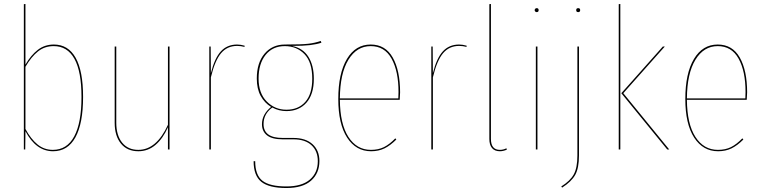

<svg xmlns="http://www.w3.org/2000/svg" viewBox="-20 -752 3836 966"><path d="M398 -264Q398 -131 359.5 -61Q321 9 247 9Q161 9 108 -92L107 0H100V-731L108 -732V-427Q136 -475 170.5 -501.5Q205 -528 251 -528Q323 -528 360.5 -461.5Q398 -395 398 -264ZM390 -264Q390 -392 354.5 -456Q319 -520 250 -520Q205 -520 171.5 -493.5Q138 -467 108 -416V-103Q135 -53 168.5 -25.5Q202 2 246 2Q317 2 353.5 -66Q390 -134 390 -264Z M833 0H825V-112Q800 -55 762.5 -23Q725 9 676 9Q620 9 588.5 -29.5Q557 -68 557 -134V-518H565V-135Q565 -71 594.5 -34.5Q624 2 676 2Q767 2 825 -124V-518H833Z M1211 -522 1210 -516Q1192 -521 1173 -521Q1123 -521 1092 -484Q1061 -447 1041 -363V0H1033V-518H1040L1041 -384Q1060 -460 1091.5 -494Q1123 -528 1173 -528Q1191 -528 1211 -522Z M1597 -537Q1573 -529 1539.5 -525Q1506 -521 1449 -521Q1504 -510 1531.5 -466.5Q1559 -423 1559 -356Q1559 -277 1521.5 -235Q1484 -193 1421 -193Q1383 -193 1350 -211Q1306 -179 1306 -128Q1306 -58 1402 -58H1456Q1518 -58 1552.5 -26.5Q1587 5 1587 58Q1587 120 1545 157Q1503 194 1421 194Q1334 194 1295 163Q1256 132 1256 59H1264Q1264 129 1300.5 157.5Q1337 186 1421 186Q1499 186 1539 151.5Q1579 117 1579 59Q1579 8 1547 -21.5Q1515 -51 1456 -51H1402Q1349 -51 1323.5 -71Q1298 -91 1298 -127Q1298 -177 1344 -214Q1311 -234 1291.5 -269.5Q1272 -305 1272 -357Q1272 -436 1311 -482Q1350 -528 1413 -528Q1499 -528 1532 -532Q1565 -536 1594 -546ZM1281 -357Q1281 -283 1322 -241.5Q1363 -200 1421 -200Q1481 -200 1516 -239.5Q1551 -279 1551 -356Q1551 -439 1512 -479.5Q1473 -520 1413 -520Q1352 -520 1316.5 -476Q1281 -432 1281 -357Z M1991 -250H1690Q1691 -128 1733 -63Q1775 2 1846 2Q1884 2 1912 -12Q1940 -26 1969 -56L1974 -50Q1944 -20 1914.5 -5.5Q1885 9 1847 9Q1771 9 1726.5 -59.5Q1682 -128 1682 -254Q1682 -383 1725.5 -455.5Q1769 -528 1845 -528Q1919 -528 1956 -462.5Q1993 -397 1993 -287Q1993 -276 1991 -250ZM1985 -289Q1985 -394 1950 -457Q1915 -520 1845 -520Q1775 -520 1733 -451.5Q1691 -383 1690 -257H1984Q1985 -269 1985 -289Z M2328 -522 2327 -516Q2309 -521 2290 -521Q2240 -521 2209 -484Q2178 -447 2158 -363V0H2150V-518H2157L2158 -384Q2177 -460 2208.5 -494Q2240 -528 2290 -528Q2308 -528 2328 -522Z M2442 -53V-731L2450 -732V-53Q2450 2 2495 2Q2512 2 2528 -6L2530 1Q2512 9 2495 9Q2469 9 2455.5 -7Q2442 -23 2442 -53Z M2690 -701Q2690 -691 2680 -691Q2676 -691 2673 -694Q2670 -697 2670 -701Q2670 -705 2673 -708Q2676 -711 2680 -711Q2690 -711 2690 -701ZM2684 0H2676V-518H2684Z M2893 30Q2893 94 2874 128Q2855 162 2808 192L2804 186Q2849 158 2867 125Q2885 92 2885 30V-518H2893ZM2899 -701Q2899 -691 2889 -691Q2879 -691 2879 -701Q2879 -711 2889 -711Q2899 -711 2899 -701Z M3101 0H3093V-731L3101 -732ZM3116 -283 3347 0H3337L3106 -283L3315 -518H3325Z M3737 -250H3436Q3437 -128 3479 -63Q3521 2 3592 2Q3630 2 3658 -12Q3686 -26 3715 -56L3720 -50Q3690 -20 3660.5 -5.5Q3631 9 3593 9Q3517 9 3472.5 -59.5Q3428 -128 3428 -254Q3428 -383 3471.5 -455.5Q3515 -528 3591 -528Q3665 -528 3702 -462.5Q3739 -397 3739 -287Q3739 -276 3737 -250ZM3731 -289Q3731 -394 3696 -457Q3661 -520 3591 -520Q3521 -520 3479 -451.5Q3437 -383 3436 -257H3730Q3731 -269 3731 -289Z"/></svg>

Font: Fira Sans Compressed Eight
Style: Regular
Weight: 100
Width: 1
Designer: bBox Type GmbH & Carrois Corporate GbR & Edenspiekermann AG
Foundry: bBox Type GmbH & Carrois Corporate GbR & Edenspiekermann AG
Version: Version 4.301